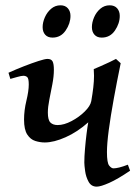

<svg xmlns="http://www.w3.org/2000/svg" viewBox="-20 -677 522 717"><path d="M294.9 -69.8Q294.9 -92.3 297.4 -121.1Q299.8 -149.9 303.2 -177Q306.6 -204.1 309.6 -220.2Q269 -184.1 225.1 -164.6Q181.2 -145 147 -145Q129.9 -145 111.8 -150.6Q93.8 -156.2 81.8 -174.6Q69.8 -192.9 69.8 -230.5Q69.8 -264.6 78.6 -301Q87.4 -337.4 87.4 -361.3Q87.4 -383.8 81.8 -388.9Q76.2 -394 67.4 -394Q60.1 -394 43.7 -389.4Q27.3 -384.8 18.6 -382.3L11.7 -405.3Q39.6 -418 69.6 -429.7Q99.6 -441.4 123.8 -449.2Q147.9 -457 157.2 -457Q171.4 -457 176.3 -447.8Q181.2 -438.5 181.2 -416Q181.2 -391.6 175.5 -362.3Q169.9 -333 164.3 -305.2Q158.7 -277.3 158.7 -256.8Q158.7 -229 168.2 -219.5Q177.7 -210 195.3 -210Q219.2 -210 247.3 -224.9Q275.4 -239.7 296.4 -260.5Q317.4 -281.2 320.8 -299.3Q325.7 -327.1 328.4 -350.6Q331.1 -374 331.1 -394Q331.1 -406.7 330.1 -418.9Q339.8 -422.9 356.4 -430.2Q373 -437.5 389.2 -445.1Q405.3 -452.6 413.1 -457L430.7 -440.9Q416.5 -372.1 404.8 -307.6Q393.1 -243.2 386.2 -191.7Q379.4 -140.1 379.4 -108.9Q379.4 -68.8 387.7 -58.6Q396 -48.3 403.8 -48.3Q412.1 -48.3 425.3 -51.5Q438.5 -54.7 457.5 -62L465.8 -39.6Q419.9 -8.3 387.9 5.9Q356 20 341.3 20Q320.8 20 310.8 1.7Q300.8 -16.6 297.9 -38.3Q294.9 -60.1 294.9 -69.8ZM427.2 -617.7Q427.2 -589.4 409.2 -563Q391.1 -536.6 359.9 -536.6Q342.3 -536.6 332.8 -547.4Q323.2 -558.1 323.2 -575.7Q323.2 -593.3 331.3 -612.3Q339.4 -631.3 354.5 -644.3Q369.6 -657.2 389.6 -657.2Q407.7 -657.2 417.5 -646Q427.2 -634.8 427.2 -617.7ZM243.2 -617.7Q243.2 -589.4 225.1 -563Q207 -536.6 176.3 -536.6Q158.2 -536.6 148.7 -547.4Q139.2 -558.1 139.2 -575.7Q139.2 -593.3 147.5 -612.3Q155.8 -631.3 170.9 -644.3Q186 -657.2 206.1 -657.2Q223.6 -657.2 233.4 -646Q243.2 -634.8 243.2 -617.7Z"/></svg>

Font: Gentium Book Plus
Style: Italic
Weight: 400
Italic angle: -8°
Designer: Victor Gaultney, Annie Olsen, Iska Routamaa, Becca Hirsbrunner
Foundry: SIL International
Version: Version 6.101